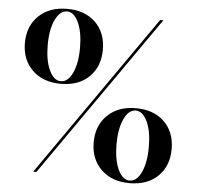

<svg xmlns="http://www.w3.org/2000/svg" viewBox="-54 -819 910 888"><g transform="rotate(5 401.0 -375.0)"><path d="M223 -416Q140 -416 90.5 -464Q41 -512 41 -590Q41 -668 90.5 -716Q140 -764 223 -764Q305 -764 354 -716.5Q403 -669 403 -590Q403 -511 354 -463.5Q305 -416 223 -416ZM223 -752Q190 -752 168.5 -707Q147 -662 147 -590Q147 -518 168 -473Q189 -428 222 -428Q255 -428 276 -473Q297 -518 297 -590Q297 -662 276 -707Q255 -752 223 -752ZM131 0 655 -750H670L146 0ZM579 14Q497 14 447.5 -34Q398 -82 398 -160Q398 -238 447.5 -286Q497 -334 579 -334Q662 -334 711 -286.5Q760 -239 760 -160Q760 -81 711 -33.5Q662 14 579 14ZM654 -161Q654 -233 633 -278Q612 -323 579 -323Q546 -323 525 -277.5Q504 -232 504 -161Q504 -88 525 -43Q546 2 579 2Q612 2 633 -43Q654 -88 654 -161Z"/></g></svg>

Font: Gloock
Style: Regular
Weight: 400
Designer: Duarte Pinto
Foundry: Duarte Pinto
Version: Version 1.000